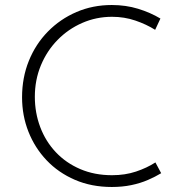

<svg xmlns="http://www.w3.org/2000/svg" viewBox="-20 -738 731 766"><path d="M623 -47Q600 -33 570 -20Q540 -7 504 0.5Q468 8 426 8Q345 8 279 -20.5Q213 -49 166 -98.5Q119 -148 93.5 -212.5Q68 -277 68 -350Q68 -428 95 -495Q122 -562 171 -612Q220 -662 285 -690Q350 -718 426 -718Q482 -718 531 -703Q580 -688 620 -664L599 -619Q564 -641 520 -656Q476 -671 427 -671Q364 -671 308 -646.5Q252 -622 209.5 -578.5Q167 -535 143 -477Q119 -419 119 -352Q119 -288 140.5 -231Q162 -174 202.5 -131Q243 -88 300 -63.5Q357 -39 427 -39Q479 -39 522.5 -53.5Q566 -68 600 -90Z"/></svg>

Font: Josefin Sans Thin Light
Style: Regular
Weight: 300
Version: Version 2.000